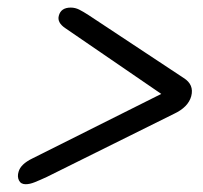

<svg xmlns="http://www.w3.org/2000/svg" viewBox="-20 -595 534 506"><path d="M135 -553.5Q140.5 -575 166.5 -575Q178 -575 188.5 -569.8Q199 -564.5 213 -555.5L464 -389.5Q492 -372 484 -341.5Q476 -312.5 438.5 -295L103 -128.5Q84.5 -120 71.5 -114.8Q58.5 -109.5 47.5 -109.5Q35 -109.5 30 -119.5Q25 -129.5 29 -142.5Q34.5 -162.5 65.5 -177.5L405 -347.5L152.5 -520.5Q130 -535.5 135 -553.5Z"/></svg>

Font: Fraunces 72pt S050 SemiBold
Style: Italic
Weight: 600
Italic angle: -16°
Version: Version 1.000; ttfautohint (v1.8.3)